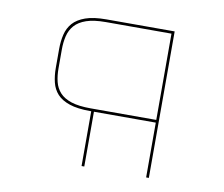

<svg xmlns="http://www.w3.org/2000/svg" viewBox="-65 -708 812 697"><g transform="rotate(10 341.0 -360.0)"><path d="M133 -425Q133 -398 138.5 -375.5Q144 -353 159 -336.5Q174 -320 201.5 -311Q229 -302 273 -302H515V-620H273Q229 -620 201.5 -610.5Q174 -601 159 -584Q144 -567 138.5 -544Q133 -521 133 -494ZM277 -292H273Q226 -292 196.5 -302Q167 -312 151 -329.5Q135 -347 129 -371.5Q123 -396 123 -425V-494Q123 -523 129 -548Q135 -573 151 -591Q167 -609 196.5 -619.5Q226 -630 273 -630H525V-90H515V-292H287V-90H277Z"/></g></svg>

Font: Bungee Hairline
Style: Regular
Weight: 400
Designer: David Jonathan Ross
Foundry: David Jonathan Ross
Version: Version 1.001;PS 1.0;hotconv 1.0.72;makeotf.lib2.5.5900